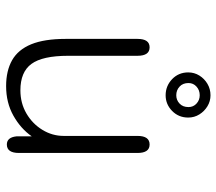

<svg xmlns="http://www.w3.org/2000/svg" viewBox="-62 -668 742 659"><g transform="rotate(90 309.5 -339.0)"><path d="M143 -481Q172 -481 172 -439.5V-201.5Q172 -113.5 199.8 -75.5Q227.5 -37.5 290.5 -37.5Q334.5 -37.5 370 -58.2Q405.5 -79 426.2 -113Q447 -147 447 -186V-439.5Q447 -481 476.5 -481Q505.5 -481 505.5 -439.5V-32.5Q505.5 9 476.5 9Q452 9 448.5 -24V-76.5Q422 -38.5 377.5 -13.5Q333 11.5 276 11.5Q223.5 11.5 187.2 -9Q151 -29.5 132.5 -74.5Q114 -119.5 114 -193V-439.5Q114 -481 143 -481ZM307.5 -536Q275.5 -536 252.2 -558.2Q229 -580.5 229 -613.5Q229 -634.5 239.8 -651.8Q250.5 -669 268.2 -679.5Q286 -690 307.5 -690Q328 -690 345.2 -679.5Q362.5 -669 373.2 -651.8Q384 -634.5 384 -613.5Q384 -580.5 361.2 -558.2Q338.5 -536 307.5 -536ZM307.5 -572.5Q324 -572.5 336 -583.8Q348 -595 348 -614.5Q348 -631 336 -642Q324 -653 307.5 -653Q290 -653 277.8 -642Q265.5 -631 265.5 -614.5Q265.5 -595 277.8 -583.8Q290 -572.5 307.5 -572.5Z"/></g></svg>

Font: Sono Monospace Light
Style: Regular
Weight: 300
Version: Version 2.112